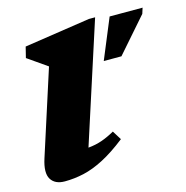

<svg xmlns="http://www.w3.org/2000/svg" viewBox="-111 -851 939 971"><g transform="rotate(-15 358.5 -366.0)"><path d="M183 -567.5 81 -638.5 95 -695 440 -747H472.5L269.5 -119Q308 -122.5 341 -134Q374 -145.5 409.5 -165.5L439 -118Q372 -65.5 316 -36.5Q260 -7.5 210 3.8Q160 15 110.5 15Q59 15 38.2 -19.2Q17.5 -53.5 40.5 -124.5ZM457.5 -522 544.5 -732H717L707.5 -702L550 -522Z"/></g></svg>

Font: Newsreader Caption ExtraBold
Style: Italic
Weight: 800
Italic angle: -17°
Designer: Hugues Gentile
Foundry: Production Type
Version: Version 1.001